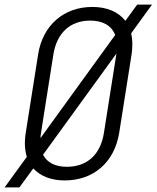

<svg xmlns="http://www.w3.org/2000/svg" viewBox="-26 -770 677 830"><path d="M-6 40H58L118 -42C148 -9 194 10 254 10C378 10 468 -68 489 -194L543 -536C548 -570 547 -600 541 -626L631 -750H567L516 -680C486 -718 438 -740 373 -740C250 -740 159 -661 139 -536L85 -194C79 -155 81 -121 90 -92ZM151 -194 205 -536C220 -628 278 -681 364 -681C419 -681 456 -659 472 -619L149 -173C149 -180 150 -187 151 -194ZM263 -49C213 -49 178 -67 160 -101L477 -538V-536L423 -194C408 -101 350 -49 263 -49Z"/></svg>

Font: JetBrains Mono ExtraLight
Style: Italic
Weight: 240
Italic angle: -9°
Monospace: yes
Designer: Philipp Nurullin, Konstantin Bulenkov
Foundry: JetBrains
Version: Version 2.305